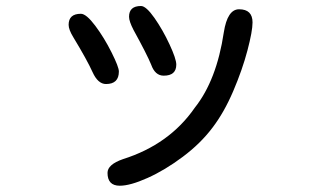

<svg xmlns="http://www.w3.org/2000/svg" viewBox="-20 -543 1040 627"><path d="M331.1 21.5Q331.1 -5.9 381.8 -23.4Q533.2 -71.3 616.2 -191.4Q687.5 -281.2 710.9 -437.5Q722.7 -512.7 760.7 -512.7Q804.7 -512.7 804.7 -469.7Q804.7 -441.4 788.1 -378.4Q771.5 -315.4 741.7 -245.6Q711.9 -175.8 673.8 -126Q634.8 -74.2 576.7 -30.8Q518.6 12.7 461.9 38.1Q405.3 63.5 371.1 63.5Q331.1 63.5 331.1 21.5ZM282.2 -307.6Q264.6 -346.7 219.7 -420.9Q204.1 -446.3 204.1 -461.9Q204.1 -498 244.1 -498Q261.7 -498 291 -459Q320.3 -419.9 344.2 -372.1Q368.2 -324.2 368.2 -309.6Q368.2 -268.6 326.2 -268.6Q299.8 -268.6 282.2 -307.6ZM473.6 -332Q460 -365.2 416 -445.3Q401.4 -473.6 401.4 -488.3Q401.4 -523.4 440.4 -523.4Q457 -523.4 484.4 -484.4Q511.7 -445.3 533.7 -397.9Q555.7 -350.6 555.7 -332Q555.7 -295.9 514.6 -295.9Q486.3 -295.9 473.6 -332Z"/></svg>

Font: jf-openhuninn-2.1
Style: Regular
Weight: 400
Designer: [Kosugi Maru]
Designed by MOTOYA      

[Varela Round]
Joe Prince (Latin component); Avraham Cornfeld (Hebrew component)
Foundry: justfont Co., Ltd.
Version: 2.1